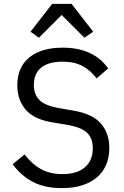

<svg xmlns="http://www.w3.org/2000/svg" viewBox="-20 -955 640 987"><path d="M45 -111 106 -161Q147 -109 193 -84.5Q239 -60 301 -60Q376 -60 416.5 -95Q457 -130 457 -193Q457 -245 427 -273Q397 -301 327 -313L249 -326Q153 -342 111 -392.5Q69 -443 69 -516Q69 -610 131 -660Q193 -710 302 -710Q383 -710 441.5 -682.5Q500 -655 536 -603L477 -552Q445 -594 403.5 -616Q362 -638 301 -638Q230 -638 192 -607.5Q154 -577 154 -518Q154 -469 183.5 -440Q213 -411 285 -399L360 -386Q457 -369 499.5 -319Q542 -269 542 -195Q542 -131 513.5 -84.5Q485 -38 430 -13Q375 12 298 12Q209 12 148 -20.5Q87 -53 45 -111ZM348 -935 459 -792 414 -761 297 -878 180 -761 137 -792 248 -935Z"/></svg>

Font: iA Writer Mono V
Style: Regular
Weight: 400
Designer: Mike Abbink, Paul van der Laan, Pieter van Rosmalen
Foundry: Bold Monday
Version: Version 2.000